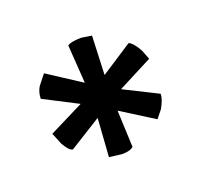

<svg xmlns="http://www.w3.org/2000/svg" viewBox="-56 -754 361 344"><g transform="rotate(-20 124.5 -581.5)"><path d="M144 -547 147 -477Q141 -471 125 -471L101 -474L106 -547L45 -509Q38 -510 29 -526L20 -548L86 -581L22 -614Q22 -626 28 -636L43 -655L106 -614L101 -687Q108 -692 128 -692L147 -689L144 -615L204 -654Q212 -651 222 -633L229 -615L163 -581L227 -549Q227 -539 218 -523L206 -508Z"/></g></svg>

Font: Bubblegum Sans
Style: Regular
Weight: 400
Designer: Angel Koziupa and Alejandro Paul
Foundry: Angel Koziupa and Alejandro Paul
Version: Version 1.001